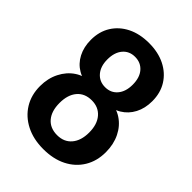

<svg xmlns="http://www.w3.org/2000/svg" viewBox="-214 -834 948 948"><g transform="rotate(45 260.5 -360.0)"><path d="M261 10Q192 10 140 -16.5Q88 -43 59 -90Q30 -137 30 -199Q30 -253 52 -296.5Q74 -340 111.5 -365Q149 -390 197 -390L206 -369Q158 -369 122 -390Q86 -411 66 -449.5Q46 -488 46 -538Q46 -596 73 -639Q100 -682 148 -706Q196 -730 261 -730Q325 -730 373 -706Q421 -682 448 -639Q475 -596 475 -538Q475 -488 455 -450Q435 -412 399.5 -390.5Q364 -369 315 -369L324 -390Q372 -390 410 -365Q448 -340 469.5 -296.5Q491 -253 491 -198Q491 -136 462.5 -89Q434 -42 382.5 -16Q331 10 261 10ZM261 -87Q309 -87 336.5 -119.5Q364 -152 364 -208Q364 -265 336 -297.5Q308 -330 261 -330Q212 -330 184.5 -297.5Q157 -265 157 -208Q157 -151 184.5 -119Q212 -87 261 -87ZM261 -422Q301 -422 325 -450.5Q349 -479 349 -527Q349 -577 324.5 -605Q300 -633 260 -633Q220 -633 196 -604.5Q172 -576 172 -527Q172 -479 196.5 -450.5Q221 -422 261 -422Z"/></g></svg>

Font: Instrument Sans SemiCondensed SemiBold
Style: Regular
Weight: 600
Width: 4
Designer: Rodrigo Fuenzalida
Foundry: fragTYPE
Version: Version 1.000;gftools[0.9.28]